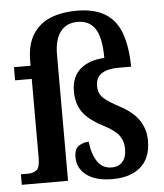

<svg xmlns="http://www.w3.org/2000/svg" viewBox="-54 -815 747 873"><g transform="rotate(-5 319.0 -378.5)"><path d="M425 10Q348 10 306.5 -21.5Q265 -53 265 -103Q265 -143 287 -156Q309 -169 331 -169Q337 -113 360 -78Q383 -43 427 -43Q456 -43 474.5 -63Q493 -83 493 -122Q493 -157 474.5 -183Q456 -209 401 -237Q339 -269 311.5 -307Q284 -345 284 -402Q284 -469 325 -504Q366 -539 435 -542Q435 -634 408.5 -675Q382 -716 328 -716Q277 -716 249.5 -680Q222 -644 222 -576V0H11V-48H43Q67 -48 82.5 -59.5Q98 -71 98 -116V-476H22V-536H98V-556Q98 -634 128.5 -680.5Q159 -727 210.5 -747Q262 -767 327 -767Q410 -767 459.5 -735.5Q509 -704 530.5 -642.5Q552 -581 553 -492H495Q446 -492 418.5 -474.5Q391 -457 391 -417Q391 -384 412.5 -363.5Q434 -343 487 -315Q547 -283 573.5 -242Q600 -201 600 -151Q600 -71 553.5 -30.5Q507 10 425 10Z"/></g></svg>

Font: Noto Serif SemiCondensed SemiBold
Style: Regular
Weight: 600
Width: 4
Designer: Monotype Design Team
Foundry: Monotype Imaging Inc.
Version: Version 2.013; ttfautohint (v1.8.4.7-5d5b)